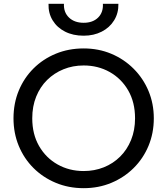

<svg xmlns="http://www.w3.org/2000/svg" viewBox="-20 -968 874 1003"><path d="M417 15Q338.5 15 271.8 -12.8Q205 -40.5 155.2 -90Q105.5 -139.5 78 -206Q50.5 -272.5 50.5 -350Q50.5 -428 78 -494.5Q105.5 -561 155.2 -610.5Q205 -660 271.8 -687.5Q338.5 -715 417 -715Q495 -715 561.5 -687Q628 -659 678 -609Q728 -559 755.8 -492.8Q783.5 -426.5 783.5 -350Q783.5 -272.5 755.8 -206Q728 -139.5 678 -90Q628 -40.5 561.5 -12.8Q495 15 417 15ZM417 -74.5Q473.5 -74.5 522.2 -94Q571 -113.5 607.5 -149.8Q644 -186 664.8 -237Q685.5 -288 685.5 -350Q685.5 -433.5 649.8 -495.5Q614 -557.5 553 -591.8Q492 -626 417 -626Q360.5 -626 311.8 -606.2Q263 -586.5 226.2 -550.2Q189.5 -514 169 -463.2Q148.5 -412.5 148.5 -350Q148.5 -267 184.2 -205Q220 -143 281 -108.8Q342 -74.5 417 -74.5ZM417 -781.5Q361.5 -781.5 319.8 -802.8Q278 -824 255 -861.8Q232 -899.5 233.5 -948H314Q312 -903.5 340.5 -876.2Q369 -849 417 -849Q465 -849 492.5 -876.2Q520 -903.5 517.5 -948H598.5Q599.5 -899.5 576.2 -861.8Q553 -824 511.5 -802.8Q470 -781.5 417 -781.5Z"/></svg>

Font: Geologica Roman Light
Style: Regular
Weight: 300
Designer: Sindre Bremnes, Frode Helland
Foundry: Monokrom Skriftforlag AS
Version: Version 1.010;gftools[0.9.28]